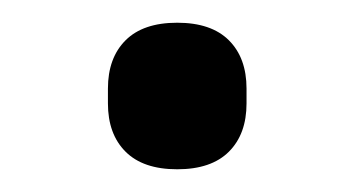

<svg xmlns="http://www.w3.org/2000/svg" viewBox="-20 -137 312 169"><path d="M75 -46V-59Q75 -86 90.5 -101.5Q106 -117 136 -117Q166 -117 181.5 -101.5Q197 -86 197 -59V-46Q197 -19 181.5 -3.5Q166 12 136 12Q106 12 90.5 -3.5Q75 -19 75 -46Z"/></svg>

Font: Anuphan
Style: Regular
Weight: 400
Designer: Mike Abbink, Paul van der Laan, Pieter van Rosmalen, Mint Tantisuwanna
Foundry: Bold Monday; Cadson Demak
Version: Version 3.002;hotconv 1.0.109;makeotfexe 2.5.65596